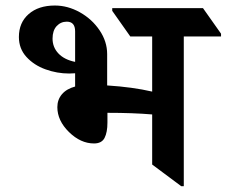

<svg xmlns="http://www.w3.org/2000/svg" viewBox="-20 -651 809 685"><path d="M768.6 -521H635.7V13.2H626.5L522.9 -64V-242.7Q454.1 -248.5 363.3 -248.5V-213.9Q363.3 -178.7 353 -158.9Q342.8 -139.2 315.4 -139.2Q267.6 -139.2 226.1 -179.9Q184.6 -220.7 184.6 -268.6Q184.6 -295.4 200.9 -314.7Q217.3 -334 248 -342.3V-389.6L226.6 -388.7Q183.6 -388.7 142.3 -403.6Q101.1 -418.5 74.2 -448Q47.4 -477.5 47.4 -519Q47.4 -570.3 82.3 -600.8Q117.2 -631.3 175.8 -631.3Q221.7 -631.3 264.9 -607.2Q308.1 -583 335.2 -543Q362.3 -502.9 362.3 -458V-346.2Q454.1 -340.3 522.9 -324.2V-521H444.8L380.4 -612.3V-622.1H704.1L768.6 -530.8ZM248 -430.2V-539.1Q248 -573.7 218.3 -573.7Q196.8 -573.7 182.1 -557.9Q167.5 -542 167.5 -513.2Q167.5 -482.4 188.5 -460.2Q209.5 -438 248 -430.2Z"/></svg>

Font: Noto Serif Devanagari
Style: Bold
Weight: 700
Designer: Monotype Design Team
Foundry: Monotype Imaging Inc.
Version: Version 1.01